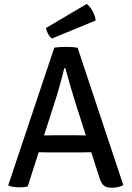

<svg xmlns="http://www.w3.org/2000/svg" viewBox="-20 -918 649 946"><path d="M247.5 -683Q259.5 -685 276.5 -686Q293.5 -687 306 -687Q318 -687 335 -686Q352 -685 362.5 -682.5L587.5 -6Q576.5 0.5 560.8 3.8Q545 7 528.5 7Q504.5 7 491.2 -4Q478 -15 468.5 -46.5L354 -404Q340.5 -447.5 326.2 -495.5Q312 -543.5 302 -582H296.5Q289 -549.5 277.8 -509Q266.5 -468.5 258.5 -442.5L116.5 1Q107.5 3 96.2 4Q85 5 73 5Q60 5 47.2 3Q34.5 1 24 -2L21 -6.5ZM231 -167Q226.5 -167 211.8 -167.2Q197 -167.5 182.2 -167.8Q167.5 -168 162.5 -168H117L148.5 -250.5H188.5Q193.5 -250.5 206.5 -250.8Q219.5 -251 232.2 -251.2Q245 -251.5 249.5 -251.5H352Q356.5 -251.5 369.8 -251.2Q383 -251 396.2 -250.8Q409.5 -250.5 414.5 -250.5H455.5L482.5 -168H437Q432.5 -168 417.2 -167.8Q402 -167.5 387.2 -167.2Q372.5 -167 368 -167ZM407 -898.5Q422 -888.5 435.2 -865Q448.5 -841.5 451.5 -817L236.5 -728.5Q224.5 -736 216.5 -751.5Q208.5 -767 206.5 -780Z"/></svg>

Font: Signika Negative
Style: Regular
Weight: 400
Designer: Anna Giedry
Foundry: Anna Giedry
Version: Version 2.001